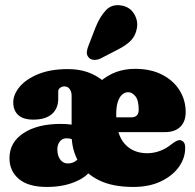

<svg xmlns="http://www.w3.org/2000/svg" viewBox="-20 -730 771 760"><path d="M274.5 -173.5Q266.5 -179 259.2 -180.8Q252 -182.5 243 -182.5Q227 -182.5 217 -170.2Q207 -158 207 -139Q207 -113.5 218.5 -98.2Q230 -83 248.5 -83Q265 -83 277.8 -91.5Q290.5 -100 297 -108.5L337 -53.5Q319.5 -27 273 -8.5Q226.5 10 165.5 10Q92 10 54.8 -21.5Q17.5 -53 17.5 -104Q17.5 -166.5 73 -203Q128.5 -239.5 220 -239.5Q244.5 -239.5 263.2 -236.8Q282 -234 293 -228ZM715 -286.5Q715 -248.5 693.5 -227.8Q672 -207 633 -207H404.5V-265.5H499.5Q529 -265.5 529 -296Q529 -333 516 -349Q503 -365 487.5 -365Q475 -365 464.2 -356.2Q453.5 -347.5 446.8 -328.2Q440 -309 440 -276.5Q440 -198.5 473.2 -161Q506.5 -123.5 563 -123.5Q587.5 -123.5 612 -132.2Q636.5 -141 657.5 -158Q680.5 -176 691.5 -175.5Q699.5 -175 706.2 -168.2Q713 -161.5 713 -145.5Q713.5 -105 688.2 -69.5Q663 -34 616.8 -12Q570.5 10 507.5 10Q425 10 370.8 -17Q316.5 -44 290 -91Q263.5 -138 263.5 -198V-351Q263.5 -367 255.8 -377.5Q248 -388 235 -388Q225.5 -388 218 -382.5Q210.5 -377 210.5 -368V-339.5Q210.5 -300 185 -278.2Q159.5 -256.5 112 -256.5Q71.5 -256.5 52 -274.8Q32.5 -293 32.5 -325Q32.5 -355.5 57.2 -385.8Q82 -416 130.5 -436.2Q179 -456.5 249.5 -456.5Q290.5 -456.5 325.8 -444.8Q361 -433 394 -405.5H374Q406.5 -433 440.5 -445.2Q474.5 -457.5 514.5 -457.5Q577.5 -457.5 622.5 -434Q667.5 -410.5 691.2 -371.8Q715 -333 715 -286.5ZM359 -623.5Q376.5 -666 400.2 -690.5Q424 -715 462 -708Q494.5 -702 510.8 -675.2Q527 -648.5 522 -619Q517 -590 499.5 -571Q482 -552 445 -533L379 -499Q366.5 -492.5 352.8 -493Q339 -493.5 331 -502.5Q322 -513 323.8 -525.8Q325.5 -538.5 331.5 -552.5Z"/></svg>

Font: Fraunces 144pt S100 Black
Style: Regular
Weight: 900
Version: Version 1.000